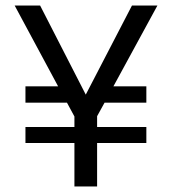

<svg xmlns="http://www.w3.org/2000/svg" viewBox="-20 -674 625 694"><path d="M509 -157H331V0H249V-157H72V-215H249V-253L222 -303H72V-362H190L33 -654H125L290 -332L457 -654H549L390 -362H509V-303H358L331 -254V-215H509Z"/></svg>

Font: Hind Vadodara
Style: Regular
Weight: 400
Designer: Hitesh Malaviya
Foundry: Indian Type Foundry
Version: Version 1.001;PS 1.0;hotconv 1.0.86;makeotf.lib2.5.63406; tt